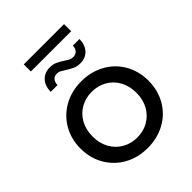

<svg xmlns="http://www.w3.org/2000/svg" viewBox="-233 -967 1102 1102"><g transform="rotate(-45 318.0 -415.5)"><path d="M42 -265.2Q42 -342.6 77.9 -404.2Q113.9 -465.9 176.5 -500.6Q239.1 -535.4 317.9 -535.4Q396.6 -535.4 459.5 -500.7Q522.5 -466 558.1 -404.4Q593.7 -342.7 593.7 -265Q593.7 -187.5 558.1 -125.6Q522.5 -63.6 459.5 -29Q396.6 5.6 317.9 5.6Q239.1 5.6 176.5 -29.2Q113.9 -64 77.9 -125.9Q42 -187.8 42 -265.2ZM495.7 -265Q495.7 -319.6 472.6 -361.8Q449.5 -404 408.7 -427.2Q367.9 -450.4 317.9 -450.4Q267.8 -450.4 227 -427.2Q186.2 -404 163.1 -361.8Q140 -319.6 140 -265Q140 -210.4 163.1 -168.4Q186.2 -126.4 227 -102.9Q267.8 -79.4 317.9 -79.4Q367.9 -79.4 408.7 -102.9Q449.5 -126.4 472.6 -168.4Q495.7 -210.4 495.7 -265ZM300.6 -644.1Q283.7 -655.3 273.4 -660.5Q263 -665.7 251.7 -665.7Q230.3 -665.7 218.8 -653.1Q207.3 -640.4 206.3 -616.3H151.3Q152.3 -664.6 178.3 -692.2Q204.3 -719.9 248.3 -719.9Q271.6 -719.9 290.3 -711.6Q309 -703.3 331.7 -688.3Q348.6 -677.1 359.8 -671.5Q371 -665.9 383.1 -665.9Q404.6 -665.9 416.1 -678.4Q427.6 -691 429.4 -714.1H482.7Q481.7 -666.9 456.1 -639.3Q430.6 -611.7 387.4 -611.7Q363.4 -611.7 344.6 -620Q325.9 -628.3 300.6 -644.1ZM153.6 -837.3H480.4V-779.6H153.6Z"/></g></svg>

Font: iiserrat Thin
Style: Regular
Weight: 100
Designer: Akira Ohta
Foundry: Akira Ohta
Version: Version 1.200;Glyphs 3.3.1 (3343)